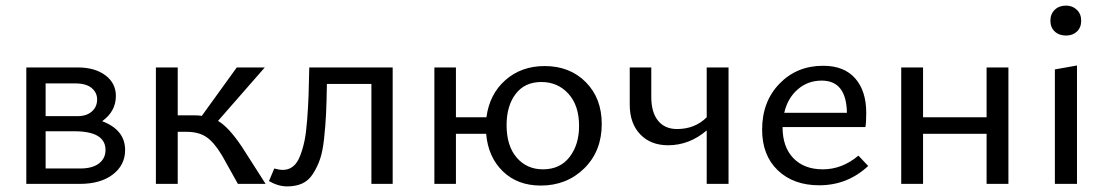

<svg xmlns="http://www.w3.org/2000/svg" viewBox="-20 -657 3960 686"><path d="M345 -224Q427 -193 427 -121Q427 -67 383 -33.5Q339 0 265 0H74V-416H258Q319 -416 356.5 -388Q394 -360 394 -314Q394 -259 345 -224ZM249 -359H143V-242H257Q289 -242 308 -258.5Q327 -275 327 -302Q327 -326 307.5 -342.5Q288 -359 249 -359ZM267 -55Q310 -55 333.5 -73Q357 -91 357 -121Q357 -188 246 -188H143V-55Z M844 -133 929 0H830L773 -102Q744 -150 716.5 -168Q689 -186 647 -186H615V0H537V-416H615V-245H672Q692 -245 701 -243L826 -416H926L759 -225Q797 -203 844 -133Z M1383 -416V0H1307V-357H1148Q1147 -293 1145 -251Q1143 -209 1138 -162.5Q1133 -116 1123.5 -88.5Q1114 -61 1098.5 -36.5Q1083 -12 1060 -1.5Q1037 9 1006 9Q974 9 941 -10L960 -55Q977 -50 991 -50Q1011 -50 1026.5 -62Q1042 -74 1052 -99.5Q1062 -125 1068 -154Q1074 -183 1077.5 -229.5Q1081 -276 1082.5 -316Q1084 -356 1085 -416Z M1926 -421Q2016 -421 2073 -363.5Q2130 -306 2130 -214Q2130 -117 2067.5 -55.5Q2005 6 1912 6Q1829 6 1776.5 -45Q1724 -96 1717 -179H1609V0H1532V-416H1609V-238H1718Q1729 -321 1786 -371Q1843 -421 1926 -421ZM1920 -52Q1981 -52 2015 -96Q2049 -140 2049 -207Q2049 -280 2011 -322Q1973 -364 1914 -364Q1855 -364 1822.5 -321.5Q1790 -279 1790 -210Q1790 -136 1826 -94Q1862 -52 1920 -52Z M2505 -416H2583V0H2505V-191Q2443 -138 2367 -138Q2305 -138 2267.5 -177Q2230 -216 2230 -283V-416H2307V-310Q2307 -256 2331 -226Q2355 -196 2399 -196Q2463 -196 2505 -238Z M3047 -101 3082 -64Q3008 5 2907 5Q2815 5 2759 -48.5Q2703 -102 2703 -194Q2703 -294 2765 -358Q2827 -422 2921 -422Q2996 -422 3035.5 -377Q3075 -332 3075 -254Q3075 -219 3072 -203H2776Q2776 -132 2814.5 -92Q2853 -52 2920 -52Q2989 -52 3047 -101ZM2916 -369Q2866 -369 2830 -337.5Q2794 -306 2782 -254H3006Q3004 -369 2916 -369Z M3505 -416H3583V0H3505V-179H3278V0H3200V-416H3278V-238H3505Z M3789 -530Q3764 -530 3748.5 -544.5Q3733 -559 3733 -583Q3733 -607 3748.5 -622Q3764 -637 3789 -637Q3812 -637 3827.5 -622Q3843 -607 3843 -583Q3843 -559 3828 -544.5Q3813 -530 3789 -530ZM3749 0V-409L3828 -423V0Z"/></svg>

Font: EauTestText Medium
Style: Regular
Weight: 500
Designer: Christian Thalmann (Catharsis Fonts)
Version: Version 0.001;PS 000.001;hotconv 1.0.88;makeotf.lib2.5.64775